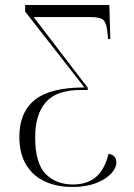

<svg xmlns="http://www.w3.org/2000/svg" viewBox="-20 -734 533 764"><path d="M268 10Q207 10 159.5 -11.5Q112 -33 84.5 -77.5Q57 -122 57 -190Q57 -287 118.5 -336.5Q180 -386 316 -386L80 -688V-714H415L419 -579H410L408 -599Q405 -640 393 -653Q381 -666 341 -666H114L329 -385V-376H302Q205 -376 162.5 -327.5Q120 -279 120 -188Q120 -85 161 -42.5Q202 0 271 0Q326 0 361 -29Q396 -58 412 -122Q443 -117 443 -87Q443 -66 422.5 -43.5Q402 -21 362.5 -5.5Q323 10 268 10Z"/></svg>

Font: Noto Serif Display Condensed Light
Style: Regular
Weight: 300
Width: 3
Designer: Monotype Design Team
Foundry: Monotype Imaging Inc.
Version: Version 2.009